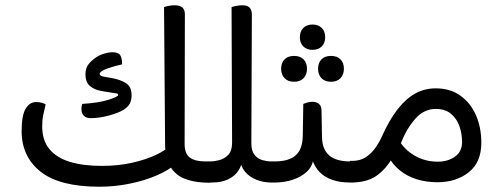

<svg xmlns="http://www.w3.org/2000/svg" viewBox="-20 -692 1907 728"><path d="M357 16Q206 16 134 -41Q62 -98 62 -195Q62 -254 77 -279.5Q92 -305 117 -305Q129 -305 138 -302.5Q147 -300 153 -296Q148 -274 144 -256Q140 -238 140 -213Q140 -160 167 -127Q194 -94 244.5 -78.5Q295 -63 366 -63Q429 -63 481.5 -75Q534 -87 572 -105Q610 -123 626 -142L648 -72Q621 -47 574.5 -27Q528 -7 471.5 4.5Q415 16 357 16ZM325 -244Q307 -244 298.5 -252.5Q290 -261 289 -274Q288 -287 292 -298Q354 -302 391 -313.5Q428 -325 428 -332Q428 -337 421 -338Q414 -339 401 -341L364 -347Q337 -352 320.5 -366.5Q304 -381 304 -410Q304 -433 315 -447.5Q326 -462 345 -475Q359 -484 376 -489Q393 -494 405 -494Q429 -494 436 -482.5Q443 -471 443 -448Q400 -438 379 -429Q358 -420 358 -412Q358 -408 361.5 -405.5Q365 -403 375 -401L404 -396Q437 -390 458 -376.5Q479 -363 479 -331Q479 -313 472.5 -300Q466 -287 449 -276Q430 -264 393 -254Q356 -244 325 -244ZM776 1V-79Q780 -73 783 -63Q786 -53 786 -39Q786 -25 782.5 -14.5Q779 -4 776 1ZM681 -638 680 -146Q680 -109 700 -94.5Q720 -80 757 -80H776V1L750 0Q711 -2 678.5 -15Q646 -28 626.5 -59Q607 -90 606 -143L602 -665Q607 -667 618.5 -669.5Q630 -672 642 -672Q662 -672 671.5 -663.5Q681 -655 681 -638Z M760 0V-80H777Q793 -80 812 -85Q831 -90 845.5 -105Q860 -120 860 -151L858 -665Q863 -667 875 -669.5Q887 -672 900 -672Q935 -672 935 -637L933 -149Q933 -120 945 -105Q957 -90 974.5 -85Q992 -80 1008 -80H1030V0H1009Q978 0 952 -10.5Q926 -21 909.5 -40.5Q893 -60 890 -87H898Q897 -65 884 -45Q871 -25 846 -12.5Q821 0 784 0ZM1030 0V-80Q1034 -74 1037 -64Q1040 -54 1040 -40Q1040 -26 1036.5 -15.5Q1033 -5 1030 0Z M1006 0V-80H1022Q1075 -80 1101 -103Q1127 -126 1128 -176L1130 -298Q1134 -300 1144 -303Q1154 -306 1165 -306Q1181 -306 1190 -297.5Q1199 -289 1199 -274L1201 -171Q1202 -125 1228.5 -102.5Q1255 -80 1307 -80H1323V0H1305Q1269 0 1240 -10Q1211 -20 1191.5 -40Q1172 -60 1163 -90H1168Q1165 -61 1143.5 -41Q1122 -21 1090 -10.5Q1058 0 1023 0ZM1323 0V-80Q1327 -74 1330 -64Q1333 -54 1333 -40Q1333 -26 1329.5 -15.5Q1326 -5 1323 0ZM1165 -503Q1143 -503 1130 -516Q1117 -529 1117 -551Q1117 -573 1130 -586Q1143 -599 1165 -599Q1187 -599 1200 -586Q1213 -573 1213 -551Q1213 -529 1200 -516Q1187 -503 1165 -503ZM1095 -382Q1072 -382 1059 -395.5Q1046 -409 1046 -431Q1046 -454 1059 -467Q1072 -480 1095 -480Q1118 -480 1131 -467Q1144 -454 1144 -431Q1144 -409 1131 -395.5Q1118 -382 1095 -382ZM1235 -382Q1212 -382 1199 -395.5Q1186 -409 1186 -431Q1186 -454 1199 -467Q1212 -480 1235 -480Q1258 -480 1271 -467Q1284 -454 1284 -431Q1284 -409 1271 -395.5Q1258 -382 1235 -382Z M1307 0V-82H1316Q1344 -82 1364.5 -94.5Q1385 -107 1400 -127Q1415 -147 1426 -170Q1455 -236 1487 -277Q1519 -318 1554.5 -337.5Q1590 -357 1632 -357Q1687 -357 1725.5 -329.5Q1764 -302 1784.5 -255.5Q1805 -209 1805 -151Q1805 -76 1757 -38.5Q1709 -1 1639 -1Q1596 -1 1559.5 -12.5Q1523 -24 1495.5 -46.5Q1468 -69 1451 -101L1467 -92Q1444 -52 1409 -26.5Q1374 -1 1315 0ZM1640 -79Q1678 -79 1705 -98Q1732 -117 1732 -154Q1732 -185 1722 -213.5Q1712 -242 1690 -260.5Q1668 -279 1632 -279Q1588 -279 1555 -242Q1522 -205 1500 -149Q1523 -117 1559.5 -98Q1596 -79 1640 -79Z"/></svg>

Font: Baloo Bhaijaan 2
Style: Regular
Weight: 400
Designer: Sanskriti Dholi, Noopur Datye and Ek Type
Foundry: Ek Type
Version: Version 1.701